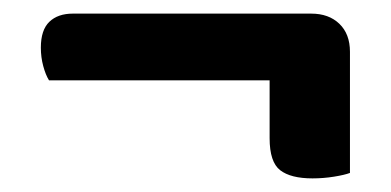

<svg xmlns="http://www.w3.org/2000/svg" viewBox="-20 -436 575 282"><path d="M437 -416Q463 -416 478.5 -401Q494 -386 494 -360V-182Q486 -179 470.5 -176.5Q455 -174 439 -174Q407 -174 391.5 -186Q376 -198 376 -233V-318H52Q47 -326 43.5 -339Q40 -352 40 -366Q40 -392 52.5 -404Q65 -416 87 -416Z"/></svg>

Font: Baloo 2 Latin SemiBold
Style: Regular
Weight: 400
Designer: Sarang Kulkarni and Ek Type
Foundry: Ek Type
Version: Version 1.001